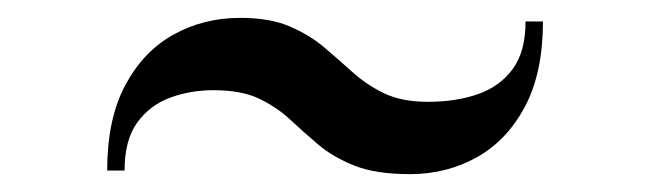

<svg xmlns="http://www.w3.org/2000/svg" viewBox="-20 -534 728 215"><path d="M439 -339Q401 -339 377 -348.5Q353 -358 336.5 -372Q320 -386 305 -400Q290 -414 270.2 -423.5Q250.5 -433 219 -433Q193 -433 170.2 -424.5Q147.5 -416 133.5 -396.5Q119.5 -377 119.5 -343H100Q100 -400.5 120.2 -438.5Q140.5 -476.5 174.2 -495.2Q208 -514 249 -514Q282 -514 304.2 -504.5Q326.5 -495 343 -481Q359.5 -467 375 -453Q390.5 -439 410.2 -429.5Q430 -420 459 -420Q490.5 -420 515 -428.5Q539.5 -437 554 -456.5Q568.5 -476 568.5 -510H588Q588 -452.5 567.8 -414.5Q547.5 -376.5 513.8 -357.8Q480 -339 439 -339Z"/></svg>

Font: Bodoni Moda 11pt Medium
Style: Regular
Weight: 500
Designer: Owen Earl
Foundry: indestructible type
Version: Version 2.004